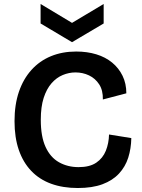

<svg xmlns="http://www.w3.org/2000/svg" viewBox="-20 -932 714 965"><path d="M371 13Q296 13 237 -8.5Q178 -30 137 -73Q96 -116 74.5 -178.5Q53 -241 53 -323Q53 -406 75 -470.5Q97 -535 138 -580.5Q179 -626 236 -649.5Q293 -673 363 -673Q418 -673 464 -659Q510 -645 543.5 -617.5Q577 -590 596 -551Q615 -512 615 -463L497 -432Q498 -478 478.5 -508Q459 -538 427.5 -553Q396 -568 359 -568Q327 -568 295.5 -555Q264 -542 239 -513.5Q214 -485 199.5 -440Q185 -395 185 -330Q185 -246 209 -193.5Q233 -141 276.5 -116.5Q320 -92 375 -92Q431 -92 464 -114.5Q497 -137 512 -174.5Q527 -212 528 -256L640 -238Q639 -185 624.5 -139.5Q610 -94 578 -59.5Q546 -25 495 -6Q444 13 371 13ZM184 -912 342 -817 501 -912V-814L342 -720L184 -814Z"/></svg>

Font: Bricolage Grotesque 16pt SemiBold
Style: Regular
Weight: 600
Version: Version 1.001;gftools[0.9.33.dev8+g029e19f]